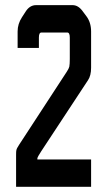

<svg xmlns="http://www.w3.org/2000/svg" viewBox="-20 -720 394 740"><path d="M42 0V-123Q42 -137.7 43 -140.6Q43.9 -147.5 53.7 -162.1L237.3 -443.4Q245.1 -455.1 247.1 -462.9Q249 -472.7 249 -492.2V-575.2Q249 -594.7 239.3 -594.7H139.6Q129.9 -594.7 129.9 -575.2V-535.2H47.9V-598.6Q47.9 -627.9 64.5 -653.3L79.1 -675.8Q94.7 -700.2 119.1 -700.2H259.8Q281.2 -700.2 297.9 -677.7L312.5 -658.2Q331.1 -633.8 331.1 -598.6V-459Q331.1 -428.7 319.3 -411.1L138.7 -136.7Q124 -114.3 124 -109.4V-105.5H331.1V0Z"/></svg>

Font: Vancouver Drive
Style: Bold
Weight: 700
Designer: Valery Zaveryaev
Foundry: Cyreal (www.cyreal.org)
Version: Version 1.01